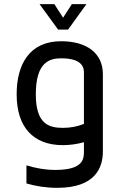

<svg xmlns="http://www.w3.org/2000/svg" viewBox="-20 -706 578 922"><path d="M283 -621 241 -686H170L259 -564H307L395 -686H325L283 -621ZM274 -508C122 -508 60 -398 60 -253C60 -96 139 -9 282 -9C316 -9 350 -14 383 -23V21C383 54 383 110 247 110C196 110 149 101 107 88V175C152 188 201 196 255 196C436 196 474 101 474 21V-350C474 -453 393 -508 274 -508ZM383 -111C351 -98 317 -92 282 -92C214 -92 152 -111 152 -253C152 -407 217 -426 274 -426C383 -426 383 -374 383 -356V-111Z"/></svg>

Font: Maven Pro
Style: Medium
Weight: 500
Designer: Joe Prince
Foundry: Joe Prince
Version: Version 1.003